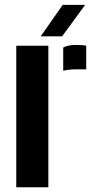

<svg xmlns="http://www.w3.org/2000/svg" viewBox="-20 -794 404 814"><path d="M49 0V-600H185V0ZM248 -494V-592.5Q268.5 -603.5 301 -603.5Q313 -603.5 325.2 -602.8Q337.5 -602 345.5 -600.5V-500H302.5Q269.5 -500 248 -494ZM152.5 -640 246 -773.5H341L243.5 -640Z"/></svg>

Font: Big Shoulders Stencil Text Thin ExtraBold
Style: Regular
Weight: 800
Version: Version 2.001